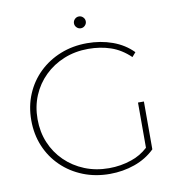

<svg xmlns="http://www.w3.org/2000/svg" viewBox="-92 -936 957 1024"><g transform="rotate(-10 387.0 -424.0)"><path d="M421 4Q343 4 276.5 -22.5Q210 -49 160.5 -97Q111 -145 84 -209.5Q57 -274 57 -350Q57 -426 84 -490.5Q111 -555 160.5 -603Q210 -651 276.5 -677.5Q343 -704 421 -704Q494 -704 558 -681Q622 -658 667 -612L647 -589Q599 -635 543 -654Q487 -673 422 -673Q351 -673 290.5 -648.5Q230 -624 185 -580Q140 -536 115.5 -477.5Q91 -419 91 -350Q91 -281 115.5 -222.5Q140 -164 185 -120Q230 -76 290.5 -51.5Q351 -27 422 -27Q486 -27 544 -47Q593 -63 634 -100V-345H666V-86Q620 -41 556 -18.5Q492 4 421 4ZM403 -788Q390 -788 380.5 -797.5Q371 -807 371 -820Q371 -833 380.5 -842.5Q390 -852 403 -852Q416 -852 425.5 -842.5Q435 -833 435 -820Q435 -807 425.5 -797.5Q416 -788 403 -788Z"/></g></svg>

Font: Montserrat Thin ExtraLight
Style: Regular
Weight: 250
Version: Version 9.000